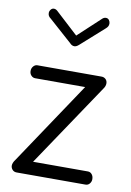

<svg xmlns="http://www.w3.org/2000/svg" viewBox="-83 -779 567 832"><g transform="rotate(10 200.5 -363.5)"><path d="M50 0Q38 0 31 -8Q24 -16 24 -26Q24 -32 27 -39Q30 -46 34 -51L278 -416H58Q48 -416 40.5 -424Q33 -432 33 -444Q33 -456 40.5 -464.5Q48 -473 58 -473H340Q351 -473 358.5 -466Q366 -459 366 -447Q366 -435 357 -423L112 -58H353Q364 -58 371 -49.5Q378 -41 378 -28Q378 -17 371 -8.5Q364 0 353 0ZM201 -582Q190 -582 181 -592L80 -682Q73 -687 70 -692.5Q67 -698 67 -705Q67 -713 72.5 -720Q78 -727 86 -727Q94 -727 101 -721L201 -629L300 -721Q307 -727 315 -727Q324 -727 329 -720Q334 -713 334 -705Q334 -698 331 -692.5Q328 -687 322 -682L221 -592Q210 -582 201 -582Z"/></g></svg>

Font: Dosis ExtraLight
Style: Regular
Weight: 400
Version: Version 3.001; ttfautohint (v1.8.2)